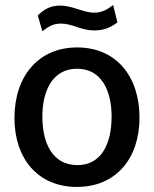

<svg xmlns="http://www.w3.org/2000/svg" viewBox="-20 -727 607 757"><path d="M283 10C438 10 530 -103 530 -263C530 -425 439 -540 284 -540C132 -540 37 -427 37 -262C37 -102 129 10 283 10ZM285 -76C187 -76 147 -163 147 -267C147 -369 187 -456 284 -456C380 -456 420 -370 420 -267C420 -162 381 -76 285 -76ZM426 -707C406 -692 384 -677 352 -677C308 -677 267 -705 216 -705C176 -705 150 -687 129 -666L147 -604C170 -621 188 -634 220 -634C267 -634 298 -607 352 -607C396 -607 424 -624 443 -639Z"/></svg>

Font: Cheyenne Sans Medium
Style: Regular
Weight: 500
Designer: The Public Sans project authors (U.S. Web Design System), Libre Franklin designed by Pablo Impallari and Rodrigo Fuenzal
Foundry: The Cheyenne Sans Project Authors
Version: Version 2.007